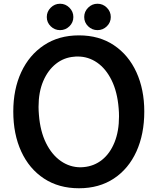

<svg xmlns="http://www.w3.org/2000/svg" viewBox="-20 -988 844 1026"><path d="M572 -897Q572 -868 551 -847.5Q530 -827 501 -827Q472 -827 451 -847.5Q430 -868 430 -897Q430 -926 451 -947Q472 -968 501 -968Q530 -968 551 -947Q572 -926 572 -897ZM372 -897Q372 -868 351 -847.5Q330 -827 301 -827Q272 -827 251 -847.5Q230 -868 230 -897Q230 -926 251 -947Q272 -968 301 -968Q330 -968 351 -947Q372 -926 372 -897ZM402 18Q294 18 215 -34Q136 -86 93.5 -178.5Q51 -271 51 -392Q51 -511 93.5 -602.5Q136 -694 215 -746.5Q294 -799 402 -799Q510 -799 588.5 -746.5Q667 -694 709 -602Q751 -510 751 -392Q751 -271 709 -178.5Q667 -86 588.5 -34Q510 18 402 18ZM427 -95Q483 -100 525.5 -134Q568 -168 592 -227.5Q616 -287 616 -366Q616 -377 615.5 -388Q615 -399 614 -410Q607 -497 576.5 -559Q546 -621 499 -653.5Q452 -686 395 -686Q391 -686 386.5 -686Q382 -686 377 -685Q322 -681 279 -647Q236 -613 211 -554.5Q186 -496 186 -417Q186 -407 186.5 -396Q187 -385 188 -374Q195 -286 226 -223.5Q257 -161 305 -127.5Q353 -94 411 -94Q415 -94 419 -94.5Q423 -95 427 -95Z"/></svg>

Font: RocknRoll One
Style: Regular
Weight: 400
Designer: Fontworks Inc.
Foundry: Fontworks Inc.
Version: Version 1.100